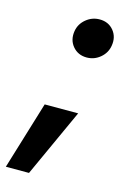

<svg xmlns="http://www.w3.org/2000/svg" viewBox="-134 -566 529 798"><g transform="rotate(15 131.0 -167.0)"><path d="M-25.4 179.2 63.5 -112.8H207.5L74.2 179.2ZM181.2 -346.2Q143.6 -346.2 120.8 -373.3Q98.1 -400.4 104.5 -439.5Q109.9 -471.2 135.5 -492.2Q161.1 -513.2 193.4 -513.2Q231.4 -513.2 253.7 -486.1Q275.9 -459 269.5 -420.9Q264.6 -389.2 239.3 -367.7Q213.9 -346.2 181.2 -346.2Z"/></g></svg>

Font: Inter 20pt
Style: Bold Italic
Weight: 700
Italic angle: -9.3988°
Version: Version 4.001;git-66647c0bb